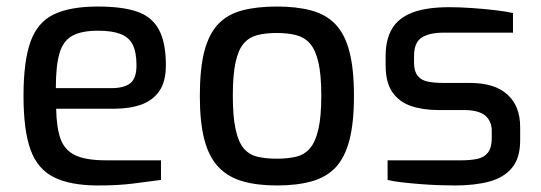

<svg xmlns="http://www.w3.org/2000/svg" viewBox="-20 -562 1657 588"><path d="M281 6Q196 6 145.5 -19Q95 -44 73.5 -103.5Q52 -163 52 -268Q52 -375 73.5 -434.5Q95 -494 145 -518Q195 -542 280 -542Q354 -542 399.5 -526.5Q445 -511 466.5 -471.5Q488 -432 488 -362Q488 -313 468.5 -284Q449 -255 413.5 -242Q378 -229 329 -229H152Q153 -171 165.5 -136.5Q178 -102 210.5 -86.5Q243 -71 306 -71H473V-11Q430 -5 385 0.5Q340 6 281 6ZM151 -292H320Q360 -292 379 -307Q398 -322 398 -362Q398 -402 386.5 -425Q375 -448 349 -458Q323 -468 280 -468Q231 -468 202.5 -453Q174 -438 162.5 -400Q151 -362 151 -292Z M828 6Q767 6 722.5 -7Q678 -20 649 -50.5Q620 -81 606 -134Q592 -187 592 -268Q592 -352 606 -405.5Q620 -459 649 -489Q678 -519 723 -530.5Q768 -542 828 -542Q888 -542 933 -530Q978 -518 1007 -488Q1036 -458 1050 -404.5Q1064 -351 1064 -268Q1064 -186 1050 -132.5Q1036 -79 1007.5 -49Q979 -19 934 -6.5Q889 6 828 6ZM828 -76Q861 -76 886.5 -82Q912 -88 929 -107.5Q946 -127 955 -166Q964 -205 964 -269Q964 -333 955 -371.5Q946 -410 929 -429Q912 -448 886.5 -454.5Q861 -461 828 -461Q794 -461 768.5 -454.5Q743 -448 726.5 -429Q710 -410 701.5 -371.5Q693 -333 693 -269Q693 -205 701.5 -166Q710 -127 726.5 -107.5Q743 -88 768.5 -82Q794 -76 828 -76Z M1373 6Q1352 6 1323 5Q1294 4 1263.5 1.5Q1233 -1 1207.5 -4Q1182 -7 1167 -11V-71H1392Q1421 -71 1442 -75.5Q1463 -80 1474.5 -95Q1486 -110 1486 -139V-161Q1486 -191 1466 -208Q1446 -225 1400 -225H1322Q1275 -225 1238.5 -237.5Q1202 -250 1181.5 -280Q1161 -310 1161 -361V-390Q1161 -441 1180.5 -474Q1200 -507 1243 -523.5Q1286 -540 1357 -540Q1387 -540 1423.5 -537.5Q1460 -535 1495 -531Q1530 -527 1551 -522V-462H1339Q1295 -462 1271.5 -447Q1248 -432 1248 -390V-370Q1248 -344 1259 -330Q1270 -316 1290.5 -312Q1311 -308 1339 -308H1419Q1495 -308 1534 -272.5Q1573 -237 1573 -173V-132Q1573 -78 1548 -48Q1523 -18 1478.5 -6Q1434 6 1373 6Z"/></svg>

Font: Exo Thin Medium
Style: Regular
Weight: 500
Version: Version 2.000